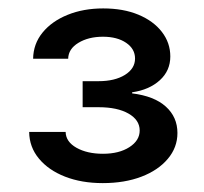

<svg xmlns="http://www.w3.org/2000/svg" viewBox="-20 -857 476 447"><path d="M219.2 -430.7Q169.9 -430.7 131.3 -445.8Q92.8 -460.9 70.6 -487.8Q48.3 -514.6 47.9 -549.8H132.8Q133.3 -526.9 158.2 -512.9Q183.1 -499 219.7 -499Q257.3 -499 281.2 -514.4Q305.2 -529.8 305.2 -553.2Q305.2 -577.6 279.3 -592.5Q253.4 -607.4 209.5 -607.4H172.4V-668H209.5Q247.1 -668 270.8 -682.6Q294.4 -697.3 294.4 -720.7Q294.4 -743.2 273.7 -757.3Q252.9 -771.5 219.7 -771.5Q186 -771.5 162.6 -757.3Q139.2 -743.2 138.7 -720.2H57.1Q57.6 -754.9 79.1 -781.2Q100.6 -807.6 137.5 -822.5Q174.3 -837.4 220.2 -837.4Q267.1 -837.4 302.2 -822.8Q337.4 -808.1 356.9 -782.7Q376.5 -757.3 376.5 -725.6Q376.5 -692.4 352.1 -670.2Q327.6 -647.9 287.6 -642.1V-639.6Q338.9 -633.3 366 -608.9Q393.1 -584.5 393.1 -547.4Q393.1 -513.7 370.6 -487.1Q348.1 -460.4 309.1 -445.6Q270 -430.7 219.2 -430.7Z"/></svg>

Font: Inter 18pt
Style: Regular
Weight: 400
Designer: Rasmus Andersson
Foundry: rsms
Version: Version 4.001;git-66647c0bb